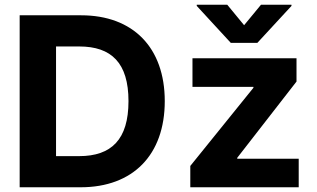

<svg xmlns="http://www.w3.org/2000/svg" viewBox="-20 -792 1339 812"><path d="M321 0C542.6 0 676.8 -137.1 676.8 -364.3C676.8 -590.9 542.6 -727.3 323.2 -727.3H63.2V0ZM217 -131.7V-595.5H315C451.3 -595.5 523.4 -525.9 523.4 -364.3C523.4 -202.1 451.3 -131.7 314.6 -131.7ZM784.8 0H1243.3V-120.7H983.3V-124.6L1234 -447.1V-545.5H794V-424.7H1051.8V-420.8L784.8 -90.2ZM812.1 -767 956 -610.8H1068.5L1212.7 -767V-772H1083.8L1012.4 -685.4L941.1 -772H812.1Z"/></svg>

Font: Margiela Sans
Style: Bold
Weight: 700
Designer: Stefan Endress, Andreas Faust
Version: Version 1.100;FEAKit 1.0